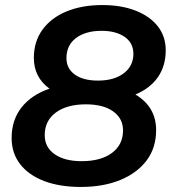

<svg xmlns="http://www.w3.org/2000/svg" viewBox="-20 -730 692 760"><path d="M300 10Q216 10 154.5 -13.5Q93 -37 59.5 -80.5Q26 -124 26 -184Q26 -255 65.5 -305Q105 -355 176 -379Q114 -424 114 -501Q114 -566 148.5 -613Q183 -660 244 -685Q305 -710 385 -710Q460 -710 516.5 -688Q573 -666 604.5 -626Q636 -586 636 -531Q636 -469 605 -424.5Q574 -380 516 -356Q598 -307 598 -215Q598 -145 560.5 -95Q523 -45 456 -17.5Q389 10 300 10ZM303 -92Q379 -92 423 -124.5Q467 -157 467 -214Q467 -261 428 -289Q389 -317 320 -317Q245 -317 201 -284.5Q157 -252 157 -195Q157 -147 196.5 -119.5Q236 -92 303 -92ZM368 -411Q432 -411 470 -440Q508 -469 508 -517Q508 -560 473.5 -584Q439 -608 382 -608Q319 -608 281 -579.5Q243 -551 243 -500Q243 -459 276 -435Q309 -411 368 -411Z"/></svg>

Font: Montserrat SemiBold
Style: Italic
Weight: 600
Italic angle: -11.3°
Designer: Julieta Ulanovsky
Foundry: Julieta Ulanovsky
Version: Version 9.000; ttfautohint (v1.8.4.7-5d5b)